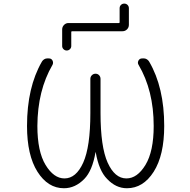

<svg xmlns="http://www.w3.org/2000/svg" viewBox="-20 -1089 1040 1051"><path d="M630.9 -962.9Q634.8 -962.9 634.8 -966.8V-1043.9Q634.8 -1054.7 642.1 -1062Q649.4 -1069.3 660.2 -1069.3Q670.9 -1069.3 678.2 -1062Q685.5 -1054.7 685.5 -1043.9V-953.1Q685.5 -938.5 675.3 -928.2Q665 -918 650.4 -918H375Q370.1 -918 370.1 -914.1V-836.9Q370.1 -827.1 362.8 -819.8Q355.5 -812.5 345.2 -812.5Q335 -812.5 327.6 -819.8Q320.3 -827.1 320.3 -836.9V-927.7Q320.3 -942.4 330.6 -952.6Q340.8 -962.9 354.5 -962.9ZM503.9 -255.9Q502.9 -255.9 502.9 -255.9Q485.4 -154.3 441.4 -109.4Q391.6 -58.6 330.1 -58.6Q242.2 -58.6 185.1 -148.9Q127.9 -239.3 127.9 -399.4Q127.9 -610.4 209 -751Q215.8 -762.7 228.5 -767.6Q235.4 -769.5 243.2 -769.5Q248 -769.5 253.9 -768.6Q264.6 -765.6 268.6 -754.9Q272.5 -744.1 267.6 -734.4Q185.5 -593.8 184.6 -399.4Q184.6 -259.8 229.5 -186Q274.4 -112.3 333 -112.3Q396.5 -112.3 435.5 -198.7Q474.6 -285.2 474.6 -469.7V-657.2Q474.6 -668.9 482.9 -677.2Q491.2 -685.5 502.9 -685.5Q514.6 -685.5 522.5 -677.2Q530.3 -668.9 530.3 -657.2V-469.7Q530.3 -285.2 569.3 -198.7Q608.4 -112.3 671.9 -112.3Q731.4 -112.3 776.4 -186.5Q821.3 -260.7 821.3 -399.4Q821.3 -593.8 738.3 -734.4Q732.4 -744.1 736.8 -754.9Q741.2 -765.6 752 -768.6Q757.8 -769.5 763.7 -769.5Q770.5 -769.5 777.3 -767.6Q790 -762.7 796.9 -751Q878.9 -610.4 878.9 -399.4Q878.9 -239.3 821.3 -148.9Q763.7 -58.6 674.8 -58.6Q614.3 -58.6 566.4 -109.4Q521.5 -154.3 503.9 -255.9Z"/></svg>

Font: Rounded-L Mgen+ 1m light
Style: Regular
Weight: 200
Designer: [Source Han Sans]
Ryoko NISHIZUKA  (kana & ideographs); Paul D. Hunt (Latin, Greek & Cyrillic); Wenlong ZHANG  (bopomofo
Version: Version 1.059.20150602